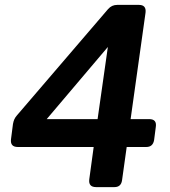

<svg xmlns="http://www.w3.org/2000/svg" viewBox="-20 -765 695 785"><path d="M373 0Q341 0 345 -32L363 -164H53Q21 -164 25 -196L33 -258Q35 -269 38.5 -277Q42 -285 49 -293L422 -728Q437 -745 459 -745H548Q579 -745 575 -713L514 -278H590Q622 -278 617 -246L610 -192Q605 -164 578 -164H498L479 -28Q475 0 448 0ZM379 -278 421 -573 171 -278Z"/></svg>

Font: Pitagon Sans Text Bold
Style: Italic
Weight: 700
Italic angle: -8°
Designer: Travis Tran
Foundry: Pitagon
Version: Version 1.001; ttfautohint (v1.8.4.7-5d5b);gftools[0.9.26]